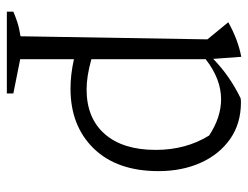

<svg xmlns="http://www.w3.org/2000/svg" viewBox="-102 -429 725 561"><g transform="rotate(90 260.5 -148.5)"><path d="M14 194V175Q28 169 44.5 163.5Q61 158 86 154L95 -392L45 -453Q70 -467 95 -476.5Q120 -486 146 -491L152 -409Q179 -435 207.5 -454.5Q236 -474 267 -489Q272 -490 279 -490Q341 -490 386 -458.5Q431 -427 455.5 -372.5Q480 -318 480 -249Q480 -128 414 -60Q348 8 239 8Q198 8 153 -2V155L253 175V194ZM270 -432Q211 -432 153 -387V-53Q203 -39 241 -39Q325 -39 371.5 -92Q418 -145 418 -241Q418 -329 376 -397Q323 -432 270 -432Z"/></g></svg>

Font: Piazzolla Light
Style: Regular
Weight: 300
Designer: Juan Pablo del Peral
Foundry: Huerta Tipografica
Version: Version 1.330